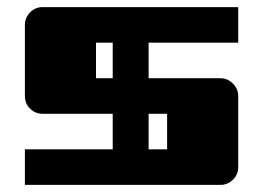

<svg xmlns="http://www.w3.org/2000/svg" viewBox="-20 -520 740 540"><path d="M650 -500V-400H398V-300H600Q620 -300 635 -285Q650 -270 650 -250V-50Q650 -29 635 -14.5Q620 0 600 0H50V-100H297V-200H100Q79 -200 64.5 -214.5Q50 -229 50 -250V-450Q50 -470 64.5 -485Q79 -500 100 -500ZM450 -100V-200H398V-100ZM250 -300H297V-400H250Z"/></svg>

Font: Tokeely Brookings
Style: Regular
Weight: 400
Designer: Peter Wiegel
Foundry: Peter Wiegel
Version: Version 2.001